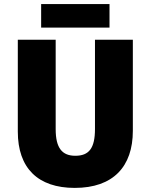

<svg xmlns="http://www.w3.org/2000/svg" viewBox="-20 -908 735 938"><path d="M515 -888H181V-773H515ZM629 -269V-714H444V-278C444 -184 415 -147 348 -147C284 -147 252 -184 252 -277V-714H67V-265C67 -87 165 10 345 10C533 10 629 -94 629 -269Z"/></svg>

Font: Noto Sans Devanagari UI SemiCondensed Black
Style: Regular
Weight: 900
Width: 4
Designer: Jelle Bosma - Monotype Design Team
Foundry: Monotype Imaging Inc.
Version: Version 2.004